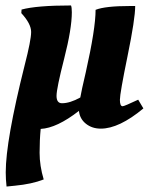

<svg xmlns="http://www.w3.org/2000/svg" viewBox="-20 -459 545 703"><path d="M70 -219Q94 -312 94 -342Q94 -372 58 -411L59 -424Q114 -439 240 -439Q243 -432 243 -414Q243 -354 215 -244.5Q187 -135 187 -108Q187 -81 207 -81Q236 -81 274 -102Q278 -126 294 -194Q330 -354 330 -423Q365 -437 456 -437H475Q475 -390 447 -253.5Q419 -117 419 -93.5Q419 -70 429 -70Q435 -70 486 -94L505 -62Q416 12 349 12Q317 12 294.5 -6Q272 -24 269 -53Q188 10 129 13Q125 53 125 100.5Q125 148 140 198Q97 215 34 221L4 224Q1 198 1 172Q1 56 70 -219Z"/></svg>

Font: Oleo Script Swash Caps
Style: Regular
Weight: 400
Designer: Soytutype
Foundry: Soytutype
Version: Version 1.002